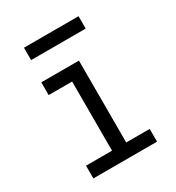

<svg xmlns="http://www.w3.org/2000/svg" viewBox="-170 -809 840 914"><g transform="rotate(-30 250.0 -352.0)"><path d="M75 0V-70H218V-450H89V-520H296V-70H425V0ZM100 -636V-704H400V-636Z"/></g></svg>

Font: Iosevka Term SS14
Style: Regular
Weight: 400
Monospace: yes
Designer: Belleve Invis
Foundry: Belleve Invis
Version: Version 24.1.1; ttfautohint (v1.8.4)